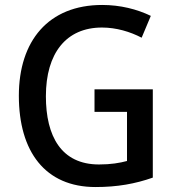

<svg xmlns="http://www.w3.org/2000/svg" viewBox="-20 -744 703 774"><path d="M361 -384V-293H492V-95C462 -87 427 -81 379 -81C227 -81 165 -195 165 -356C165 -530 247 -633 391 -633C449 -633 505 -616 551 -592L588 -680C532 -707 465 -724 392 -724C175 -724 56 -579 56 -358C56 -133 162 10 365 10C453 10 525 -3 596 -28V-384Z"/></svg>

Font: Noto Sans Arabic SemCond Med
Style: Regular
Weight: 500
Width: 4
Designer: Monotype Design Team, Nadine Chahine, Nizar Qandah and Khaled Hosny
Foundry: Monotype Imaging Inc.
Version: Version 2.012